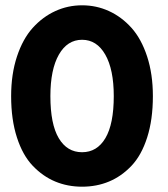

<svg xmlns="http://www.w3.org/2000/svg" viewBox="-20 -692 633 724"><path d="M22 -329.5Q22 -412.5 44 -479Q66 -545.5 103.5 -587Q141 -628.5 188.5 -650.2Q236 -672 289.5 -672Q343.5 -672 391 -650.2Q438.5 -628.5 475.8 -587Q513 -545.5 534.8 -479Q556.5 -412.5 556.5 -329.5Q556.5 -241 535 -173.8Q513.5 -106.5 475.8 -66.8Q438 -27 391.2 -7.5Q344.5 12 289.5 12Q235 12 188.2 -7.5Q141.5 -27 103.5 -66.8Q65.5 -106.5 43.8 -173.8Q22 -241 22 -329.5ZM170 -329.5Q170 -224 201.5 -171Q233 -118 289.5 -118Q346 -118 377.5 -171.2Q409 -224.5 409 -329.5Q409 -430 377 -486Q345 -542 289.5 -542Q234 -542 202 -486Q170 -430 170 -329.5Z"/></svg>

Font: League Spartan
Style: Bold
Weight: 700
Foundry: The League of Moveable Type
Version: Version 2.002